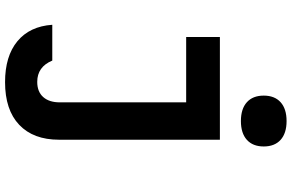

<svg xmlns="http://www.w3.org/2000/svg" viewBox="-212 -694 1125 740"><g transform="rotate(90 350.0 -324.5)"><path d="M123 -610H519V10Q519 109 461.5 163.5Q404 218 297 218Q197 218 139.5 170.5Q82 123 76 36H214Q226 65 246.5 79.5Q267 94 296 94Q334 94 354.5 71Q375 48 375 7V-480H123ZM447 -691Q400 -691 374.5 -714Q349 -737 349 -779Q349 -821 374.5 -844Q400 -867 447 -867Q494 -867 519.5 -844Q545 -821 545 -779Q545 -737 519.5 -714Q494 -691 447 -691Z"/></g></svg>

Font: Martian Mono SemiExpanded SemiBold
Style: Regular
Weight: 600
Monospace: yes
Version: Version 0.930